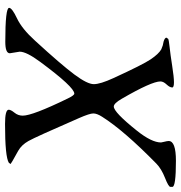

<svg xmlns="http://www.w3.org/2000/svg" viewBox="2 -720 718 762"><g transform="rotate(90 361.0 -339.0)"><path d="M146 -1Q11.2 -1 11.2 -16.1Q11.2 -27.8 52.7 -47.4Q94.2 -66.9 141.1 -118.7Q237.3 -223.6 275.6 -275.1Q314 -326.7 314 -352.3Q314 -377.9 290 -430.2Q236.3 -547.4 215.1 -578.6Q193.8 -609.9 175.8 -620.1L160.2 -626L144.5 -629.4Q129.4 -634.3 129.4 -640.6L134.3 -647.5Q137.7 -649.9 166.7 -653.1Q195.8 -656.2 241 -663.3Q286.1 -670.4 306.6 -670.4Q327.1 -670.4 327.1 -663.6Q327.1 -653.8 315.2 -641.1Q303.2 -628.4 303.2 -616.7Q303.2 -582 371.6 -463.9Q390.1 -431.6 402.8 -431.6Q425.3 -431.6 498 -522.5Q545.4 -581.5 545.4 -619.1L543 -630.4Q539.6 -643.6 539.6 -649.4Q539.6 -678.2 618.2 -678.2Q721.7 -678.2 721.7 -664.1V-656.2Q721.7 -648.9 685.8 -634.8Q649.9 -620.6 629.4 -600.6Q498 -471.7 443.4 -385.3Q430.2 -364.7 430.2 -350.3Q430.2 -335.9 448.7 -293.5Q523.9 -120.6 539.6 -93Q555.2 -65.4 578.6 -52.2Q630.9 -23.4 630.9 -22L626 -15.1Q602.1 0 472.2 0Q415.5 0 415.5 -14.6Q415.5 -22.9 427.2 -37.4Q439 -51.8 439 -70.3Q439 -108.9 371.1 -248.5Q358.4 -274.9 351.6 -274.9Q325.7 -274.9 225.6 -139.6Q185.1 -85 185.1 -58.1L191.4 -19Q191.4 -1 146 -1Z"/></g></svg>

Font: Averia Serif Libre Light
Style: Italic
Weight: 300
Italic angle: -8.5°
Version: Version 1.002